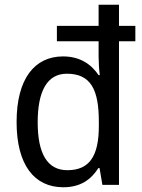

<svg xmlns="http://www.w3.org/2000/svg" viewBox="-20 -780 600 810"><path d="M247 10C319 10 364 -22 395 -71H400L412 0H482V-606H551V-671H482V-760H396V-671H220V-606H396V-541C396 -520 398 -484 401 -463H396C365 -509 317 -542 246 -542C126 -542 50 -448 50 -265C50 -84 125 10 247 10ZM264 -62C179 -62 139 -133 139 -264C139 -394 178 -469 262 -469C363 -469 397 -402 397 -267V-249C397 -122 358 -62 264 -62Z"/></svg>

Font: Noto Sans Lao SemiCondensed
Style: Regular
Weight: 400
Width: 4
Designer: Monotype Design Team
Foundry: Monotype Imaging Inc.
Version: Version 2.003